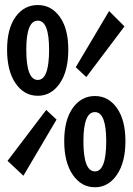

<svg xmlns="http://www.w3.org/2000/svg" viewBox="-20 -749 540 781"><path d="M133.8 -359.4Q78.1 -359.4 43.5 -409.7Q8.8 -460 8.8 -546.9Q8.8 -632.8 43.5 -680.7Q78.1 -728.5 133.8 -728.5Q188.5 -728.5 223.1 -680.7Q257.8 -632.8 257.8 -546.9Q257.8 -460 223.1 -409.7Q188.5 -359.4 133.8 -359.4ZM133.8 -423.8Q179.7 -423.8 179.7 -546.9Q179.7 -665 133.8 -665Q86.9 -665 86.9 -546.9Q86.9 -423.8 133.8 -423.8ZM366.2 12.7Q310.5 12.7 275.9 -38.1Q241.2 -88.9 241.2 -174.8Q241.2 -260.7 275.9 -309.6Q310.5 -358.4 366.2 -358.4Q420.9 -358.4 455.6 -309.6Q490.2 -260.7 490.2 -174.8Q490.2 -88.9 455.6 -38.1Q420.9 12.7 366.2 12.7ZM366.2 -51.8Q412.1 -51.8 412.1 -174.8Q412.1 -293 366.2 -293Q319.3 -293 319.3 -174.8Q319.3 -51.8 366.2 -51.8ZM75.2 -34.2 10.7 -94.7 168 -301.8 210 -262.7ZM423.8 -704.1 486.3 -641.6 331.1 -435.5 288.1 -475.6Z"/></svg>

Font: GenEi Gothic M SemiBold
Style: Regular
Weight: 500
Designer: o_tamon (Modified); [Source Han Sans]
Ryoko NISHIZUKA  (kana & ideographs); Paul D. Hunt (Latin, Greek & Cyrillic); Wenl
Version: Version 1.1a;Original Version 1.004